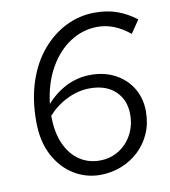

<svg xmlns="http://www.w3.org/2000/svg" viewBox="-81 -781 763 862"><g transform="rotate(-10 300.0 -350.0)"><path d="M307 11Q243 11 188 -22.5Q133 -56 99 -120Q65 -184 65 -275Q65 -376 92 -456.5Q119 -537 167 -593.5Q215 -650 277 -680.5Q339 -711 409 -711Q466 -711 511 -694.5Q556 -678 596 -647L556 -588Q519 -618 483 -632Q447 -646 410 -646Q342 -646 284.5 -608.5Q227 -571 188.5 -503Q150 -435 139 -342Q181 -389 232.5 -414Q284 -439 341 -439Q406 -439 455 -412Q504 -385 531 -339Q558 -293 558 -235Q558 -179 538 -134Q518 -89 483 -56.5Q448 -24 402.5 -6.5Q357 11 307 11ZM316 -53Q364 -53 402.5 -76.5Q441 -100 463.5 -141Q486 -182 486 -234Q486 -299 444 -339.5Q402 -380 328 -380Q276 -380 225.5 -356Q175 -332 136 -289Q136 -213 159.5 -160.5Q183 -108 223.5 -80.5Q264 -53 316 -53Z"/></g></svg>

Font: Red Hat Mono
Style: Italic
Weight: 400
Italic angle: -12°
Monospace: yes
Designer: Pentagram, MCKL
Foundry: MCKL
Version: Version 1.030